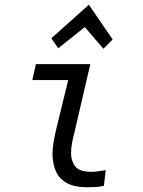

<svg xmlns="http://www.w3.org/2000/svg" viewBox="-20 -788 600 808"><path d="M347 0Q291 0 259 -19Q227 -38 214 -70Q201 -102 201 -140Q201 -165 205.5 -190.5Q210 -216 216 -242L267 -451H116L131 -518H360L295 -238Q288 -212 283.5 -188Q279 -164 279 -143Q279 -111 296.5 -88Q314 -65 364 -65Q383 -65 399 -68Q415 -71 425 -72L417 -5Q419 -7 403.5 -3.5Q388 0 347 0ZM225 -585 196 -627 354 -768 454 -622 415 -583 337 -674Z"/></svg>

Font: Ubuntu Sans Mono
Style: Italic
Weight: 400
Italic angle: -13.5°
Monospace: yes
Designer: Dalton Maag Ltd
Foundry: Dalton Maag Ltd
Version: Version 1.006